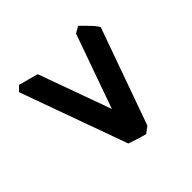

<svg xmlns="http://www.w3.org/2000/svg" viewBox="-75 -524 549 549"><g transform="rotate(45 199.5 -249.5)"><path d="M363.3 -293.5 377.9 -273.9Q375 -261.7 369.9 -245.8Q364.7 -230 360.8 -218.8L36.1 -101.6L21.5 -116.2Q23.9 -125.5 29.5 -146.7Q35.2 -168 37.6 -175.8L257.8 -255.4L32.7 -335.4L21.5 -355.5Q30.8 -364.3 43.7 -377.4Q56.6 -390.6 69.8 -398.4Z"/></g></svg>

Font: Namdhinggo ExtraBold
Style: Regular
Weight: 800
Designer: Victor Gaultney
Foundry: SIL International
Version: Version 3.001